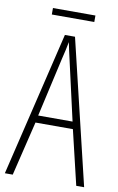

<svg xmlns="http://www.w3.org/2000/svg" viewBox="-93 -884 577 935"><g transform="rotate(10 196.0 -416.5)"><path d="M301 -833H91V-801H301ZM353 0H392L221 -714H171L0 0H39L104 -269H289ZM215 -596 281 -305H111L177 -597C185 -631 191 -654 196 -683C202 -654 207 -630 215 -596Z"/></g></svg>

Font: Noto Sans Gurmukhi UI ExtraCondensed ExtraLight
Style: Regular
Weight: 200
Width: 2
Designer: Jelle Bosma - Monotype Design Team
Foundry: Monotype Imaging Inc.
Version: Version 2.004